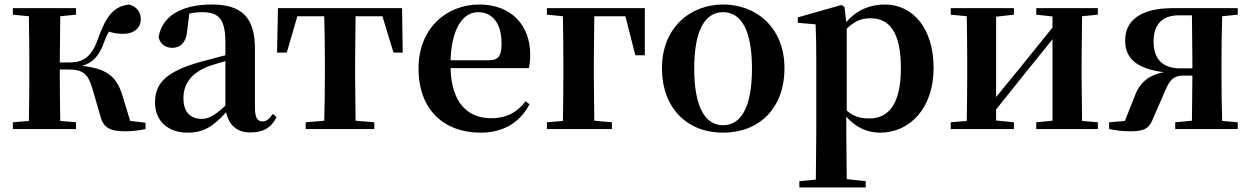

<svg xmlns="http://www.w3.org/2000/svg" viewBox="-20 -572 5544 851"><path d="M423 -64C436 -8 463 10 536 10C564 10 599 6 625 0V-28L557 -36L521 -154C495 -235 451 -268 344 -280C387 -293 419 -319 442 -387C449 -406 455 -419 463 -432C483 -425 502 -422 528 -422C570 -422 604 -446 604 -486C604 -519 587 -542 552 -552C485 -544 450 -502 414 -399C381 -305 336 -295 280 -295H245L247 -500L317 -507V-536H37V-507L108 -500C109 -442 110 -357 110 -301V-235C110 -179 109 -94 108 -36L37 -30V0H317V-30L247 -36C246 -94 245 -182 245 -264H279C346 -264 369 -248 389 -181Z M1090 15C1146 15 1182 -5 1206 -53L1189 -67C1171 -41 1159 -34 1144 -34C1122 -34 1110 -48 1110 -95V-356C1110 -494 1052 -552 919 -552C778 -552 696 -496 683 -406C691 -376 713 -360 744 -360C778 -360 806 -382 810 -439L819 -512C839 -516 856 -518 874 -518C951 -518 979 -488 979 -381V-327L869 -298C717 -255 667 -204 667 -118C667 -34 727 16 811 16C887 16 928 -16 982 -74C995 -18 1029 15 1090 15ZM979 -104C930 -57 901 -45 874 -45C825 -45 793 -75 793 -136C793 -203 830 -248 901 -277C921 -284 949 -293 979 -301Z M1416 0H1639V-30L1556 -37L1554 -235V-301L1556 -500H1675L1724 -339H1765L1762 -536H1212L1208 -339H1251L1298 -500H1417C1419 -443 1420 -357 1420 -301V-235C1420 -179 1419 -95 1417 -37L1335 -30V0Z M2111 16C2210 16 2285 -29 2327 -110L2309 -123C2274 -76 2227 -48 2156 -48C2056 -48 1981 -113 1977 -270H2324C2328 -288 2330 -306 2330 -331C2330 -455 2251 -552 2104 -552C1962 -552 1835 -449 1835 -269C1835 -84 1949 16 2111 16ZM1977 -305C1982 -452 2035 -518 2099 -518C2163 -518 2203 -468 2203 -380C2203 -326 2191 -305 2148 -305Z M2404 -507 2475 -500C2476 -442 2477 -355 2477 -293V-235C2477 -179 2476 -94 2475 -36L2404 -30V0H2692V-30L2614 -37L2612 -235V-293L2614 -500H2752L2796 -327H2838V-536H2404Z M3185 16C3343 16 3457 -90 3457 -270C3457 -449 3333 -552 3185 -552C3038 -552 2914 -448 2914 -270C2914 -92 3026 16 3185 16ZM3185 -17C3104 -17 3057 -100 3057 -268C3057 -437 3104 -518 3185 -518C3266 -518 3313 -437 3313 -268C3313 -100 3266 -17 3185 -17Z M3881 16C4013 16 4118 -93 4118 -271C4118 -449 4024 -552 3902 -552C3837 -552 3777 -528 3731 -474L3723 -541L3710 -550L3516 -495V-471L3595 -464C3597 -415 3598 -375 3598 -309V14L3596 224L3523 231V259H3817V231L3733 222L3731 13V-55C3775 -5 3826 16 3881 16ZM3733 -445C3772 -483 3804 -491 3839 -491C3922 -491 3973 -429 3973 -270C3973 -104 3914 -47 3833 -47C3794 -47 3764 -55 3733 -82Z M4573 -507 4645 -499V-450L4503 -274L4395 -142V-498L4474 -507V-536H4194V-507L4265 -500C4266 -442 4267 -357 4267 -301V-235C4267 -179 4266 -94 4265 -36L4194 -30V0H4474V-30L4395 -38V-87L4532 -258L4645 -398V-37L4573 -30V0H4846V-30L4776 -36L4774 -235V-301L4776 -500L4846 -507V-536H4573Z M5189 0H5466V-30L5397 -36C5395 -94 5394 -179 5394 -235V-301C5394 -357 5395 -443 5397 -500L5466 -507V-536H5179C5031 -536 4967 -478 4967 -393C4967 -314 5016 -268 5138 -252C5066 -238 5029 -202 5007 -140L4966 -36L4896 -30V0C4931 7 4961 10 4991 10C5057 10 5075 -6 5092 -50L5138 -155C5160 -208 5174 -237 5225 -237H5265L5263 -37L5189 -30ZM5265 -269H5212C5132 -269 5093 -311 5093 -388C5093 -466 5134 -504 5204 -504H5263L5265 -301Z"/></svg>

Font: Noto Serif CJK KR
Style: Bold
Weight: 700
Designer: Ryoko NISHIZUKA 西塚涼子 (kana & ideographs); Frank Grießhammer (Latin, Greek & Cyrillic); Wenlong ZHANG 张文龙 (bopomofo); San
Foundry: Adobe
Version: Version 2.001;hotconv 1.1.0;makeotfexe 2.6.0